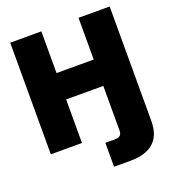

<svg xmlns="http://www.w3.org/2000/svg" viewBox="-163 -850 1053 1176"><g transform="rotate(-20 363.5 -262.0)"><path d="M377 204.1V47.9H443.4Q484.4 47.9 484.4 7.8V-283.7H242.2V0H39.1V-727.5H242.2V-455.6H484.4V-727.5H687.5V18.6Q687.5 204.1 482.4 204.1Z"/></g></svg>

Font: Inter Display Black
Style: Regular
Weight: 900
Designer: Rasmus Andersson
Foundry: rsms
Version: Version 4.000;git-a52131595